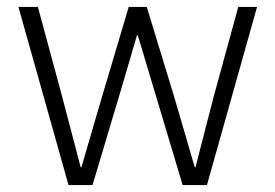

<svg xmlns="http://www.w3.org/2000/svg" viewBox="-20 -532 791 552"><path d="M177 0 33 -512H89L159 -253L212 -51H214L273 -253L350 -512H402L481 -253L540 -51H542L594 -253L665 -512H719L575 0H505L424 -271L376 -431H374L327 -271L246 0Z"/></svg>

Font: IBM Plex Sans Light
Style: Regular
Weight: 300
Designer: Mike Abbink, Paul van der Laan, Pieter van Rosmalen
Foundry: Bold Monday
Version: Version 3.201